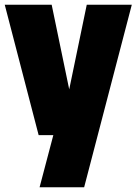

<svg xmlns="http://www.w3.org/2000/svg" viewBox="-25 -570 576 810"><path d="M138 0 -5 -550H193L267 -193L341 -550H531L330 220H142L200 0Z"/></svg>

Font: Encode Sans Condensed Condensed Black
Style: Regular
Weight: 900
Width: 3
Designer: Multiple Designers
Foundry: Impallari Type
Version: Version 3.000; ttfautohint (v1.8.3) -l 8 -r 50 -G 200 -x 14 